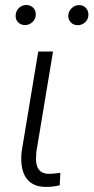

<svg xmlns="http://www.w3.org/2000/svg" viewBox="-20 -731 368 755"><path d="M188.5 -528.3 122.6 -131.8 121.6 -102.1Q123.5 -48.8 170.4 -47.4Q182.1 -46.9 217.3 -51.3L214.8 -2.4Q184.6 4.9 156.7 3.9Q106.4 2.9 82.5 -32Q58.6 -66.9 64.9 -133.3L130.4 -528.3ZM41.5 -671.4Q42.5 -688 54.2 -699.5Q65.9 -710.9 83 -711.4Q100.1 -711.4 111.1 -700Q122.1 -688.5 120.6 -671.4Q119.6 -655.3 107.4 -644Q95.2 -632.8 79.1 -632.3Q62 -632.3 51.3 -643.3Q40.5 -654.3 41.5 -671.4ZM248.5 -670.9Q249.5 -687.5 262.2 -699.2Q274.9 -710.9 290 -710.9Q307.1 -711.4 317.9 -699.7Q328.6 -688 327.6 -670.9Q326.7 -654.3 314.5 -643.3Q302.2 -632.3 286.1 -631.8Q269.5 -631.8 258.5 -642.8Q247.6 -653.8 248.5 -670.9Z"/></svg>

Font: RobotoInd Light
Style: Italic
Weight: 300
Italic angle: -12°
Designer: Google
Version: Version 2.001151; 2014